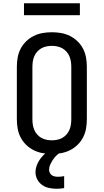

<svg xmlns="http://www.w3.org/2000/svg" viewBox="-20 -942 640 1185"><path d="M300 8Q271 8 242.5 3Q214 -2 188 -15Q162 -28 141 -48.5Q120 -69 107 -94.5Q94 -120 89 -148.5Q84 -177 84 -206V-529Q84 -558 89 -586.5Q94 -615 107 -640.5Q120 -666 141 -686.5Q162 -707 188 -720Q214 -733 242.5 -738Q271 -743 300 -743Q329 -743 357.5 -738Q386 -733 412 -720Q438 -707 459 -686.5Q480 -666 493 -640.5Q506 -615 511 -586.5Q516 -558 516 -529V-206Q516 -177 511 -148.5Q506 -120 493 -94.5Q480 -69 459 -48.5Q438 -28 412 -15Q386 -2 357.5 3Q329 8 300 8ZM300 -76Q317 -76 333.5 -79.5Q350 -83 364.5 -91Q379 -99 390.5 -112Q402 -125 408.5 -140.5Q415 -156 417.5 -172.5Q420 -189 420 -206V-529Q420 -546 417.5 -562.5Q415 -579 408.5 -594.5Q402 -610 390.5 -623Q379 -636 364.5 -644Q350 -652 333.5 -655.5Q317 -659 300 -659Q283 -659 266.5 -655.5Q250 -652 235.5 -644Q221 -636 209.5 -623Q198 -610 191.5 -594.5Q185 -579 182.5 -562.5Q180 -546 180 -529V-206Q180 -189 182.5 -172.5Q185 -156 191.5 -140.5Q198 -125 209.5 -112Q221 -99 235.5 -91Q250 -83 266.5 -79.5Q283 -76 300 -76ZM328 223Q305 223 282 218Q259 213 240 199.5Q221 186 210 165Q199 144 199 121Q199 101 205.5 82.5Q212 64 222.5 47.5Q233 31 246.5 17Q260 3 276 -8H352V0Q338 8 326.5 19.5Q315 31 306 45Q297 59 290 74Q283 89 283 106Q283 116 287.5 125Q292 134 300 139.5Q308 145 318 147Q328 149 338 149Q347 149 356.5 148Q366 147 376 145V219Q364 221 352 222Q340 223 328 223ZM128 -848V-922H473V-848Z"/></svg>

Font: Iosevka HT Medium Extended
Style: Regular
Weight: 500
Width: 7
Monospace: yes
Designer: Belleve Invis
Foundry: Belleve Invis
Version: Version 32.3.0; ttfautohint (v1.8.4)